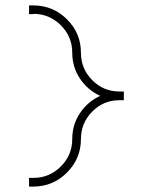

<svg xmlns="http://www.w3.org/2000/svg" viewBox="-20 -687 562 707"><path d="M103 0H87V-32H103Q162 -32 204 -74Q246 -116 246 -175Q246 -228 274.5 -270.5Q303 -313 349 -334Q303 -355 274.5 -397.5Q246 -440 246 -493Q246 -552 204 -594Q162 -636 103 -636V-635H87V-667H103Q175 -667 226.5 -616Q278 -565 278 -493Q278 -434 319.5 -392Q361 -350 420 -350H436V-318H420Q361 -318 319.5 -276Q278 -234 278 -175Q278 -103 226.5 -51.5Q175 0 103 0Z"/></svg>

Font: Zector
Style: Regular
Weight: 400
Designer: GGBot
Version: 0.72